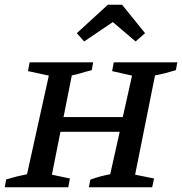

<svg xmlns="http://www.w3.org/2000/svg" viewBox="-24 -790 768 810"><path d="M-4 0 2 -33Q25 -40 47 -45.5Q69 -51 90 -55L182 -471L94 -490L101 -527H369L363 -494Q335 -487 317.5 -481.5Q300 -476 279 -472L244 -296H494L533 -471L449 -490L456 -527H724L718 -494Q692 -486 672 -481Q652 -476 630 -472L546 -53L626 -37L618 0H351L357 -32Q378 -40 399 -45.5Q420 -51 441 -55L481 -234H231L195 -53L271 -37L264 0ZM491 -770 588 -650 548 -615 452 -697 331 -615 300 -650 431 -770Z"/></svg>

Font: Piazzolla SC Medium
Style: Italic
Weight: 500
Italic angle: -11.3°
Designer: Juan Pablo del Peral
Foundry: Huerta Tipografica
Version: Version 1.330